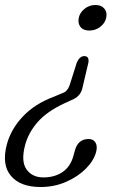

<svg xmlns="http://www.w3.org/2000/svg" viewBox="-30 -602 481 770"><path d="M301.5 -253.5Q295.5 -219.5 266 -205L226 -186.5Q157 -154 120.2 -111.5Q83.5 -69 70.5 -19.5Q53.5 45.5 76.5 77.5Q99.5 109.5 144 109.5Q189 109.5 220.5 88.2Q252 67 264 24.5L270.5 1Q283 -44.5 325.5 -44.5Q344.5 -44.5 353 -30.2Q361.5 -16 355.5 7.5Q346 42.5 314.2 74.5Q282.5 106.5 235.2 127.2Q188 148 132.5 148Q51.5 148 13.8 103.2Q-24 58.5 -2.5 -23Q14 -84.5 62 -135.2Q110 -186 187 -214.5L221.5 -229Q240 -235 249 -259.5L278 -351Q289.5 -377 308 -377Q328.5 -377 324.5 -351ZM353 -582Q376 -582 388 -568Q400 -554 396.5 -534Q393 -511 373.2 -495.2Q353.5 -479.5 328 -479.5Q304.5 -479.5 293.2 -493.2Q282 -507 285.5 -528.5Q289 -550 308.2 -566Q327.5 -582 353 -582Z"/></svg>

Font: Fraunces 72pt SuperSoft Light
Style: Italic
Weight: 300
Italic angle: -16°
Version: Version 1.000;[b76b70a41]